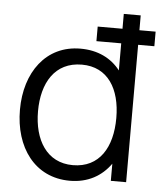

<svg xmlns="http://www.w3.org/2000/svg" viewBox="-54 -797 726 860"><g transform="rotate(5 309.0 -367.0)"><path d="M616.7 -683.3H543.8V-750H467.7V-683.3H356.2V-617.7H467.7V-495.8C427.1 -547.9 366.7 -578.1 288.5 -578.1C133.3 -578.1 41.7 -450 41.7 -282.3C41.7 -113.5 133.3 15.6 291.7 15.6C372.9 15.6 434.4 -19.8 475 -77.1V0H543.8V-617.7H616.7ZM299 -55.2C181.2 -55.2 122.9 -154.2 122.9 -282.3C122.9 -409.4 179.2 -507.3 301 -507.3C417.7 -507.3 475 -413.5 475 -282.3C475 -151 418.8 -55.2 299 -55.2Z"/></g></svg>

Font: Manrope3
Style: Regular
Weight: 400
Width: 4
Designer: Mikhail Sharanda
Foundry: Mikhail Sharanda
Version: Version 3.000;PS 003.000;hotconv 1.0.88;makeotf.lib2.5.64775